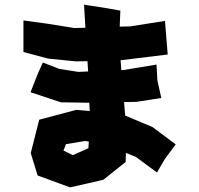

<svg xmlns="http://www.w3.org/2000/svg" viewBox="-20 -768 848 820"><path d="M359.4 -163.1 357.4 -134.8 291 -105.5 251 -125 261.7 -152.3 343.8 -166ZM338.9 -748 344.7 -649.4 296.9 -648.4 180.7 -667 80.1 -680.7V-627V-545.9L186.5 -517.6L303.7 -505.9L353.5 -506.8L356.4 -462.9L315.4 -460.9L233.4 -473.6L163.1 -501L140.6 -451.2L110.4 -374L240.2 -331.1L361.3 -329.1L363.3 -293.9L305.7 -298.8L147.5 -256.8L111.3 -114.3L140.6 -18.6L279.3 32.2L420.9 0L516.6 -76.2L517.6 -115.2L560.5 -97.7L650.4 -31.2L684.6 -89.8L730.5 -151.4L630.9 -225.6L514.6 -274.4L509.8 -332L562.5 -333L668.9 -349.6L652.3 -423.8L648.4 -492.2L506.8 -468.8H498L495.1 -510.7L696.3 -535.2L690.4 -606.4L684.6 -678.7L536.1 -655.3L491.2 -654.3L494.1 -722.7L433.6 -733.4Z"/></svg>

Font: MaokenAssortedSans-TC
Style: Regular
Weight: 500
Version: Version 0.83